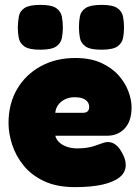

<svg xmlns="http://www.w3.org/2000/svg" viewBox="-20 -748 575 788"><path d="M288 20Q213 20 161 -4.5Q109 -29 77 -68.5Q45 -108 30 -154Q15 -200 15 -243Q15 -322 50 -382Q85 -442 147 -476Q209 -510 289 -510Q351 -510 395 -490Q439 -470 466.5 -439Q494 -408 507 -373Q520 -338 520 -308Q520 -251 492 -221Q464 -191 420 -191H207Q211 -175 223.5 -163.5Q236 -152 255 -145.5Q274 -139 296 -139Q318 -139 335 -141.5Q352 -144 364.5 -148Q377 -152 387.5 -156Q398 -160 406.5 -162.5Q415 -165 423 -165Q441 -165 456 -153Q471 -141 483 -117Q490 -104 493 -92.5Q496 -81 496 -71Q496 -41 471.5 -21Q447 -1 401 9.5Q355 20 288 20ZM207 -285H319Q333 -285 339.5 -291Q346 -297 346 -309Q346 -322 338.5 -331Q331 -340 318 -344.5Q305 -349 287 -349Q263 -349 245 -339.5Q227 -330 217.5 -315.5Q208 -301 207 -285ZM396 -544Q350 -544 331 -557.5Q312 -571 308 -592.5Q304 -614 304 -637Q304 -660 308 -681Q312 -702 331.5 -715Q351 -728 397 -728Q443 -728 462 -714.5Q481 -701 485 -679.5Q489 -658 489 -635Q489 -613 485 -592Q481 -571 462 -557.5Q443 -544 396 -544ZM145 -544Q99 -544 80 -557.5Q61 -571 57 -592.5Q53 -614 53 -637Q54 -660 57.5 -681Q61 -702 80.5 -715Q100 -728 146 -728Q192 -728 211 -714.5Q230 -701 234 -679.5Q238 -658 238 -635Q238 -613 234 -592Q230 -571 211 -557.5Q192 -544 145 -544Z"/></svg>

Font: Fredoka Light
Style: Bold
Weight: 700
Version: Version 2.001